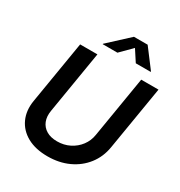

<svg xmlns="http://www.w3.org/2000/svg" viewBox="-217 -1093 1170 1251"><g transform="rotate(30 367.5 -467.5)"><path d="M325.2 10.7Q234.4 10.7 172.1 -23.7Q109.9 -58.1 82.3 -118.7Q54.7 -179.2 67.4 -256.8L145.5 -727.5H275.4L197.8 -258.8Q189.9 -212.4 203.6 -178Q217.3 -143.6 249.8 -124.3Q282.2 -105 330.1 -105Q381.8 -105 424.1 -126.5Q466.3 -147.9 493.9 -184.6Q521.5 -221.2 528.8 -267.6L605 -727.5H734.9L655.3 -248Q642.6 -170.4 597.2 -112.1Q551.8 -53.7 481.9 -21.5Q412.1 10.7 325.2 10.7ZM382.8 -802.2H272L272.5 -805.7L424.3 -945.8H527.3L633.3 -805.7L632.8 -802.2H521L466.3 -886.2Z"/></g></svg>

Font: Inter 18pt SemiBold
Style: Italic
Weight: 600
Italic angle: -9.3988°
Designer: Rasmus Andersson
Foundry: rsms
Version: Version 4.001;git-66647c0bb